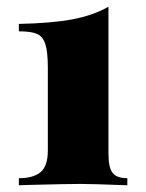

<svg xmlns="http://www.w3.org/2000/svg" viewBox="-20 -550 432 570"><path d="M302 -93Q302 -52 314.5 -36.5Q327 -21 358 -21V0Q250 -4 220 -4Q185 -4 65 -1L36 0V-21Q79 -21 100.5 -39Q122 -57 122 -103V-349Q122 -397 114.5 -419.5Q107 -442 89.5 -449.5Q72 -457 36 -457V-479Q133 -481 194.5 -492.5Q256 -504 302 -530Z"/></svg>

Font: Playfair Display SC Black
Style: Regular
Weight: 900
Designer: Claus Eggers Sørensen
Foundry: Claus Eggers Sørensen
Version: Version 1.200; ttfautohint (v1.6)